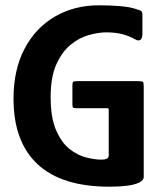

<svg xmlns="http://www.w3.org/2000/svg" viewBox="-20 -698 615 724"><path d="M522 -31Q522 -18 504.5 -9.5Q487 -1 458 2.5Q429 6 393 6Q213 6 122 -78.5Q31 -163 31 -326Q31 -435 72.5 -514Q114 -593 187 -635.5Q260 -678 353 -678Q393 -678 431.5 -675Q470 -672 492 -664Q506 -660 511.5 -657Q517 -654 517 -641V-571Q517 -552 509 -547.5Q501 -543 491 -549Q466 -563 440 -569.5Q414 -576 381 -576Q352 -576 315.5 -566Q279 -556 246.5 -529.5Q214 -503 192.5 -455.5Q171 -408 171 -332Q171 -254 191.5 -207Q212 -160 242.5 -136Q273 -112 305.5 -104Q338 -96 362 -96Q388 -96 390 -109V-282Q390 -288 388.5 -289Q387 -290 382 -290H269Q259 -290 256 -292Q253 -294 253 -304V-376Q253 -386 255.5 -389Q258 -392 269 -392H502Q517 -392 519.5 -388.5Q522 -385 522 -370Z"/></svg>

Font: Glory Thin
Style: Bold
Weight: 700
Version: Version 1.011